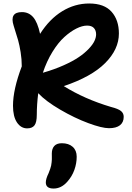

<svg xmlns="http://www.w3.org/2000/svg" viewBox="-20 -777 762 1111"><path d="M137.2 -34.2Q101.1 -34.2 78.1 -68.6Q55.2 -103 55.2 -165Q55.2 -259.3 106 -393.1Q106 -434.6 99.4 -475.1Q92.8 -515.6 85 -543.5Q77.1 -571.3 59.1 -627.9Q33.7 -707 106.9 -707Q146.5 -707 171.9 -677.7Q197.3 -648.4 211.9 -581.1Q266.6 -667 339.8 -711.9Q413.1 -756.8 496.1 -756.8Q583 -756.8 625.5 -709Q668 -661.1 668 -583Q668 -491.7 588.6 -412.1Q509.3 -332.5 349.1 -278.8Q468.3 -204.1 622.1 -158.2Q664.6 -147.5 680.2 -134.5Q695.8 -121.6 695.8 -101.1Q695.8 -69.3 674.1 -52.2Q652.3 -35.2 610.8 -35.2Q569.8 -35.2 490.5 -64.7Q411.1 -94.2 327.9 -142.8Q244.6 -191.4 201.2 -237.8Q192.9 -171.4 192.9 -112.8Q192.9 -69.3 179.7 -51.8Q166.5 -34.2 137.2 -34.2ZM483.9 -628.9Q456.1 -628.9 421.9 -611.8Q387.7 -594.7 352.3 -562.7Q316.9 -530.8 283.4 -476.6Q250 -422.4 228 -356Q294.4 -375 348.4 -399.2Q402.3 -423.3 436.5 -446.8Q470.7 -470.2 493.9 -494.9Q517.1 -519.5 526.6 -540Q536.1 -560.5 536.1 -578.1Q536.1 -601.1 523.2 -615Q510.3 -628.9 483.9 -628.9ZM290 314Q245.1 314 245.1 278.8Q245.1 257.8 261.2 225.1Q266.6 212.9 270.3 200.9Q273.9 189 275.9 181.4Q277.8 173.8 278.8 161.6Q279.8 149.4 280 145.5Q280.3 141.6 280 127.7Q279.8 113.8 279.8 111.8Q279.8 83.5 294.2 67.6Q308.6 51.8 337.9 51.8Q377.4 51.8 400.6 72.5Q423.8 93.3 423.8 129.9Q423.8 168.5 410.2 206.5Q396.5 244.6 369.1 274.9Q334.5 314 290 314Z"/></svg>

Font: Shantell Sans Bouncy
Style: Regular
Weight: 600
Designer: Stephen Nixon, Anya Danilova, Shantell Martin
Foundry: Arrow Type
Version: Version 1.006;[9816181b4]